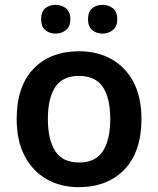

<svg xmlns="http://www.w3.org/2000/svg" viewBox="-20 -857 654 794"><path d="M565 -365Q565 -230 495 -156.5Q425 -83 305 -83Q231 -83 173 -116Q115 -149 82 -212Q49 -275 49 -365Q49 -500 118.5 -572.5Q188 -645 308 -645Q383 -645 441 -612.5Q499 -580 532 -517.5Q565 -455 565 -365ZM178 -365Q178 -279 208.5 -232Q239 -185 307 -185Q375 -185 405.5 -232Q436 -279 436 -365Q436 -451 405.5 -497Q375 -543 306 -543Q239 -543 208.5 -497Q178 -451 178 -365ZM150 -777Q150 -809 167.5 -823Q185 -837 210 -837Q234 -837 252.5 -823Q271 -809 271 -777Q271 -747 252.5 -732.5Q234 -718 210 -718Q185 -718 167.5 -732.5Q150 -747 150 -777ZM344 -777Q344 -809 361.5 -823Q379 -837 404 -837Q428 -837 446.5 -823Q465 -809 465 -777Q465 -747 446.5 -732.5Q428 -718 404 -718Q379 -718 361.5 -732.5Q344 -747 344 -777Z"/></svg>

Font: Noto Sans Telugu UI SemiBold
Style: Regular
Weight: 600
Designer: Jelle Bosma - Monotype Design Team
Foundry: Monotype Imaging Inc.
Version: Version 2.005; ttfautohint (v1.8.4.7-5d5b)